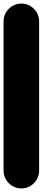

<svg xmlns="http://www.w3.org/2000/svg" viewBox="-20 -1060 240 1080"><path d="M0 -100H200V-940H0ZM100 -200Q73 -200 50 -186.5Q27 -173 13.5 -150Q0 -127 0 -100Q0 -73 13.5 -50Q27 -27 50 -13.5Q73 0 100 0Q127 0 150 -13.5Q173 -27 186.5 -50Q200 -73 200 -100Q200 -127 186.5 -150Q173 -173 150 -186.5Q127 -200 100 -200ZM100 -1040Q73 -1040 50 -1026.5Q27 -1013 13.5 -990Q0 -967 0 -940Q0 -913 13.5 -890Q27 -867 50 -853.5Q73 -840 100 -840Q127 -840 150 -853.5Q173 -867 186.5 -890Q200 -913 200 -940Q200 -967 186.5 -990Q173 -1013 150 -1026.5Q127 -1040 100 -1040Z"/></svg>

Font: Wavefont ExtraBold
Style: Regular
Weight: 800
Monospace: yes
Version: Version 3.005;gftools[0.9.33]